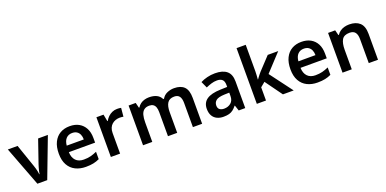

<svg xmlns="http://www.w3.org/2000/svg" viewBox="-9 -1605 4946 2461"><g transform="rotate(-20 2464.5 -375.0)"><path d="M206 0 0 -542H133L241 -229Q248 -210 254 -187.5Q260 -165 264.5 -143.5Q269 -122 270 -106H274Q276 -123 281 -144.5Q286 -166 292.5 -188Q299 -210 305 -229L413 -542H546L340 0Z M845 -552Q918 -552 970.5 -522.5Q1023 -493 1052 -438.5Q1081 -384 1081 -306V-242H723Q725 -168 764 -127.5Q803 -87 872 -87Q925 -87 966.5 -97.5Q1008 -108 1052 -128V-27Q1012 -8 969 1Q926 10 866 10Q787 10 725.5 -20.5Q664 -51 629.5 -113Q595 -175 595 -267Q595 -360 626.5 -423.5Q658 -487 714 -519.5Q770 -552 845 -552ZM845 -459Q795 -459 763.5 -426.5Q732 -394 726 -330H959Q959 -368 946.5 -397Q934 -426 909 -442.5Q884 -459 845 -459Z M1492 -552Q1504 -552 1520 -551Q1536 -550 1547 -547L1536 -430Q1527 -432 1512.5 -433.5Q1498 -435 1487 -435Q1457 -435 1429.5 -425.5Q1402 -416 1380.5 -397.5Q1359 -379 1346.5 -350Q1334 -321 1334 -281V0H1208V-542H1305L1323 -448H1329Q1345 -477 1369 -500.5Q1393 -524 1424.5 -538Q1456 -552 1492 -552Z M2268 -552Q2360 -552 2406.5 -505Q2453 -458 2453 -353V0H2327V-329Q2327 -389 2305 -419.5Q2283 -450 2235 -450Q2169 -450 2141 -407Q2113 -364 2113 -282V0H1987V-329Q1987 -369 1977 -396Q1967 -423 1946.5 -436.5Q1926 -450 1894 -450Q1849 -450 1822 -428.5Q1795 -407 1784 -366Q1773 -325 1773 -265V0H1647V-542H1744L1762 -471H1769Q1786 -499 1810.5 -517Q1835 -535 1865.5 -543.5Q1896 -552 1927 -552Q1988 -552 2030 -531.5Q2072 -511 2093 -468H2103Q2128 -512 2173.5 -532Q2219 -552 2268 -552Z M2827 -552Q2932 -552 2986.5 -506.5Q3041 -461 3041 -364V0H2952L2927 -75H2923Q2900 -46 2875.5 -26.5Q2851 -7 2819.5 1.5Q2788 10 2743 10Q2695 10 2656.5 -8Q2618 -26 2596 -63.5Q2574 -101 2574 -158Q2574 -242 2635.5 -284.5Q2697 -327 2822 -331L2916 -334V-361Q2916 -413 2891 -435Q2866 -457 2821 -457Q2780 -457 2742 -445Q2704 -433 2668 -417L2628 -505Q2668 -526 2719.5 -539Q2771 -552 2827 -552ZM2850 -254Q2767 -251 2735 -225.5Q2703 -200 2703 -157Q2703 -119 2726 -102Q2749 -85 2785 -85Q2840 -85 2878 -116.5Q2916 -148 2916 -210V-256Z M3324 -399Q3324 -373 3322 -344.5Q3320 -316 3318 -289H3321Q3329 -301 3340 -315.5Q3351 -330 3362.5 -344.5Q3374 -359 3385 -371L3545 -542H3688L3471 -308L3702 0H3555L3387 -232L3324 -180V0H3199V-760H3324Z M4005 -552Q4078 -552 4130.5 -522.5Q4183 -493 4212 -438.5Q4241 -384 4241 -306V-242H3883Q3885 -168 3924 -127.5Q3963 -87 4032 -87Q4085 -87 4126.5 -97.5Q4168 -108 4212 -128V-27Q4172 -8 4129 1Q4086 10 4026 10Q3947 10 3885.5 -20.5Q3824 -51 3789.5 -113Q3755 -175 3755 -267Q3755 -360 3786.5 -423.5Q3818 -487 3874 -519.5Q3930 -552 4005 -552ZM4005 -459Q3955 -459 3923.5 -426.5Q3892 -394 3886 -330H4119Q4119 -368 4106.5 -397Q4094 -426 4069 -442.5Q4044 -459 4005 -459Z M4658 -552Q4749 -552 4800.5 -505Q4852 -458 4852 -353V0H4726V-328Q4726 -389 4702 -419.5Q4678 -450 4626 -450Q4550 -450 4522 -402.5Q4494 -355 4494 -265V0H4368V-542H4465L4483 -471H4490Q4508 -499 4534 -517Q4560 -535 4592 -543.5Q4624 -552 4658 -552Z"/></g></svg>

Font: Noto Sans Hebrew SemiBold
Style: Regular
Weight: 600
Designer: Monotype Design Team
Foundry: Monotype Imaging Inc.
Version: Version 2.003